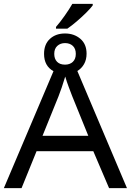

<svg xmlns="http://www.w3.org/2000/svg" viewBox="-20 -978 680 998"><path d="M271 -829V-838Q292 -862 316 -896Q340 -930 356 -958H462V-950Q452 -936 429 -913Q406 -890 379 -867Q352 -844 330 -829ZM0 0 258 -608Q209 -635 209 -698Q209 -748 239.5 -776Q270 -804 318 -804Q365 -804 397.5 -776.5Q430 -749 430 -699Q430 -668 417 -645Q404 -622 382 -609L640 0H547L465 -192H170L92 0ZM318 -642Q343 -642 358.5 -656.5Q374 -671 374 -698Q374 -725 358.5 -739.5Q343 -754 318 -754Q294 -754 278 -739.5Q262 -725 262 -698Q262 -672 276.5 -657Q291 -642 318 -642ZM201 -272H439L355 -479Q348 -497 337.5 -525Q327 -553 319 -580Q311 -553 301 -523.5Q291 -494 284 -477Z"/></svg>

Font: Noto IKEA Latin
Style: Regular
Weight: 400
Designer: Monotype Design Team
Foundry: Monotype Imaging Inc.
Version: Version 1.0